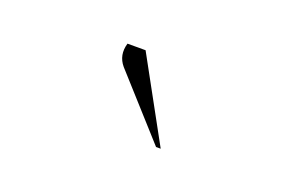

<svg xmlns="http://www.w3.org/2000/svg" viewBox="-41 -813 582 389"><g transform="rotate(20 250.0 -618.5)"><path d="M309 -530 192 -660Q175 -680 183 -707H222L319 -530Z"/></g></svg>

Font: Spectral SC ExtraLight
Style: Italic
Weight: 275
Italic angle: -10°
Designer: Jean-Baptiste Levee
Foundry: Production Type
Version: Version 2.001